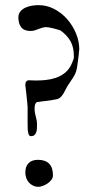

<svg xmlns="http://www.w3.org/2000/svg" viewBox="-20 -719 361 740"><path d="M77.6 -389.6V-392.1Q77.6 -400.9 81.5 -405.3Q85.4 -409.7 90.3 -409.7Q97.2 -409.7 103.8 -409.2Q110.4 -408.7 116.7 -408.7Q136.2 -408.7 155.8 -410.6Q175.3 -412.6 193.4 -418.5Q211.4 -424.3 226.6 -435.3Q241.7 -446.3 252 -464.4Q253.4 -466.8 255.4 -471.2Q257.3 -475.6 259 -480Q260.7 -484.4 262.2 -488Q263.7 -491.7 263.7 -492.7Q264.6 -492.7 264.6 -497.3Q264.6 -502 264.6 -504.4Q264.6 -536.6 251.7 -560.1Q238.8 -583.5 212.4 -602.1Q207.5 -603.5 200.9 -605.5Q194.3 -607.4 186.8 -609.4Q179.2 -611.3 171.4 -612.8Q163.6 -614.3 157.2 -614.3Q149.9 -614.3 142.6 -612.1Q135.3 -609.9 127.9 -606.9Q120.6 -604 113.3 -601.8Q106 -599.6 98.1 -599.6Q72.8 -599.6 61.8 -614Q50.8 -628.4 50.8 -651.4Q50.8 -666 58.8 -675.3Q66.9 -684.6 78.9 -689.9Q90.8 -695.3 104.2 -697.3Q117.7 -699.2 128.4 -699.2Q160.6 -699.2 189.5 -684.1Q218.3 -668.9 239.5 -644.5Q260.7 -620.1 273.2 -589.6Q285.6 -559.1 285.6 -528.8Q285.6 -528.3 285.4 -527.3Q285.2 -526.4 285.2 -525.4Q284.7 -523.9 284.7 -522.9Q284.7 -517.6 283.4 -507.6Q282.2 -497.6 280.8 -486.8Q279.3 -476.1 278.1 -467.3Q276.9 -458.5 276.4 -456.1Q272.5 -435.5 261.2 -419.2Q250 -402.8 239.3 -386.2Q235.8 -380.4 232.2 -372.6Q228.5 -364.7 224.1 -357.7Q219.7 -350.6 213.9 -344.7Q208 -338.9 200.2 -336.9Q189 -334.5 179.2 -333Q169.4 -331.5 160.2 -330.3Q150.9 -329.1 141.4 -328.1Q131.8 -327.1 121.1 -325.2Q115.2 -318.8 114.3 -313.2Q113.3 -307.6 113.3 -300.8Q113.3 -285.2 117.9 -269.8Q122.6 -254.4 122.6 -239.7Q122.6 -232.4 122.3 -224.6Q122.1 -216.8 119.9 -210Q117.7 -203.1 113 -198.7Q108.4 -194.3 99.1 -194.3Q93.3 -194.3 90.8 -200.4Q88.4 -206.5 87.4 -214.8Q86.4 -223.1 86.7 -231Q86.9 -238.8 86.4 -242.7V-305.7Q86.4 -309.1 85.2 -321.3Q84 -333.5 82.5 -347.7Q81.1 -361.8 79.6 -374Q78.1 -386.2 77.6 -389.6ZM77.6 -54.2Q77.6 -77.1 90.1 -90.1Q102.5 -103 127 -103Q154.8 -103 169.4 -88.1Q184.1 -73.2 184.1 -43Q184.1 -34.2 178.2 -26.1Q172.4 -18.1 163.6 -12.2Q154.8 -6.3 145.3 -2.7Q135.7 1 128.4 1Q116.7 1 107.2 -3.7Q97.7 -8.3 91.1 -15.9Q84.5 -23.4 81.1 -33.4Q77.6 -43.5 77.6 -54.2Z"/></svg>

Font: IM FELL French Canon
Style: Regular
Weight: 400
Designer: Igino Marini
Foundry: Igino Marini,
Version: 3.00